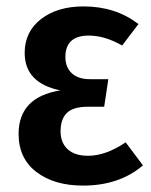

<svg xmlns="http://www.w3.org/2000/svg" viewBox="-20 -564 472 599"><path d="M241 -544Q340 -544 412 -489L361 -422Q307 -453 257 -453Q184 -453 184 -386Q184 -354 204 -335.5Q224 -317 260 -317H318L305 -231H254Q209 -231 189 -212Q169 -193 169 -154Q169 -119 191 -98.5Q213 -78 255 -78Q310 -78 372 -120L426 -48Q352 15 239 15Q149 15 93.5 -27.5Q38 -70 38 -146Q38 -261 168 -282Q57 -305 57 -399Q57 -465 108 -504.5Q159 -544 241 -544Z"/></svg>

Font: Fira Sans Condensed Medium
Style: Regular
Weight: 500
Width: 3
Designer: Carrois Corporate & Edenspiekermann AG
Foundry: Carrois Corporate GbR & Edenspiekermann AG
Version: Version 4.203;PS 004.203;hotconv 1.0.88;makeotf.lib2.5.64775